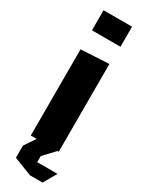

<svg xmlns="http://www.w3.org/2000/svg" viewBox="-240 -776 746 986"><g transform="rotate(30 132.5 -282.5)"><path d="M48 0V-511L213 -520H214V0H206V1L145 66V102H265V103L221 179H145V178H144L39 137V65L83 0ZM50 -625V-744H219V-625Z"/></g></svg>

Font: Foldit Thin
Style: Bold
Weight: 700
Version: Version 1.003